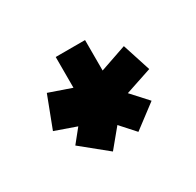

<svg xmlns="http://www.w3.org/2000/svg" viewBox="-57 -750 298 292"><g transform="rotate(-30 92.0 -604.0)"><path d="M69.5 -519.5 24.5 -556 43 -579 6 -592 27 -647 66 -633.5V-687.5H117.5V-634L164 -650L180 -600.5L133.5 -585L159 -557L118 -526L95.5 -551Z"/></g></svg>

Font: Anybody UltraCondensed ExtraBold
Style: Regular
Weight: 800
Width: 1
Designer: Tyler Finck
Foundry: Etcetera Type Company
Version: Version 1.010; ttfautohint (v1.8.3) -l 8 -r 50 -G 200 -x 14 